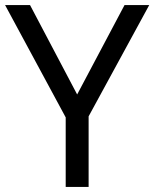

<svg xmlns="http://www.w3.org/2000/svg" viewBox="-20 -734 606 754"><path d="M283 -363 98 -714H0L238 -273V0H328V-277L566 -714H469Z"/></svg>

Font: Noto Sans Osage
Style: Regular
Weight: 400
Designer: Monotype Design Team
Foundry: Monotype Imaging Inc.
Version: Version 2.002